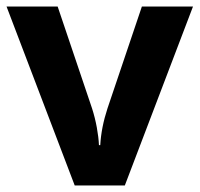

<svg xmlns="http://www.w3.org/2000/svg" viewBox="-20 -566 609 586"><path d="M208 0 0 -546H156L261 -235Q270 -207 275.5 -177Q281 -147 282 -123H286Q289 -177 308 -235L413 -546H569L361 0Z"/></svg>

Font: RS Noto Sans
Style: Bold
Weight: 700
Designer: Monotype Design Team
Foundry: Monotype Imaging Inc.
Version: Version 3.10